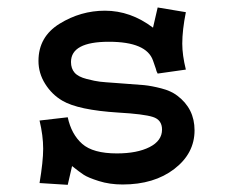

<svg xmlns="http://www.w3.org/2000/svg" viewBox="-20 -485 626 519"><path d="M406.2 -464.8 482.4 -452.1Q472.7 -403.3 472.7 -367.2Q472.7 -335.9 482.4 -296.9L406.2 -286.1Q402.3 -293 401.4 -298.8L393.6 -321.3Q376 -372.1 274.4 -372.1Q171.9 -372.1 171.9 -317.4Q171.9 -299.8 181.6 -288.6Q191.4 -277.3 214.4 -271.5Q237.3 -265.6 250 -264.2Q262.7 -262.7 293 -260.7Q349.6 -256.8 369.6 -254.9Q389.6 -252.9 416 -246.1Q442.4 -239.3 459 -226.6Q505.9 -191.4 505.9 -132.8Q505.9 -70.3 451.2 -28.3Q396.5 13.7 311.5 13.7Q276.4 13.7 247.1 4.4Q217.8 -4.9 206.1 -12.7Q194.3 -20.5 174.8 -36.1L163.1 14.6L86.9 9.8Q96.7 -48.8 96.7 -83Q96.7 -118.2 86.9 -159.2L163.1 -168Q172.9 -122.1 202.1 -96.2Q231.4 -70.3 295.9 -70.3Q350.6 -70.3 384.3 -87.4Q418 -104.5 418 -134.8Q418 -161.1 393.1 -168.9Q368.2 -176.8 299.8 -180.7Q191.4 -187.5 148.4 -212.9Q120.1 -229.5 102.1 -258.3Q84 -287.1 84 -320.3Q84 -385.7 141.1 -420.9Q198.2 -456.1 263.7 -456.1Q333 -456.1 393.6 -410.2Z"/></svg>

Font: Thabit-Bold
Style: Bold
Weight: 700
Designer: Regenerated by Nadim Shaikli
Foundry: MAK Alagha
Version: 0.01